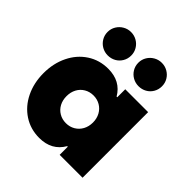

<svg xmlns="http://www.w3.org/2000/svg" viewBox="-204 -887 1043 1043"><g transform="rotate(45 317.5 -366.0)"><path d="M408.2 -252Q408.2 -282.7 395 -306.9Q381.8 -331.1 358.6 -344.7Q335.4 -358.4 306.6 -358.4Q277.3 -358.4 254.2 -344.7Q231 -331.1 218 -306.9Q205.1 -282.7 205.1 -252Q205.1 -221.2 218 -197Q231 -172.9 254.2 -159.2Q277.3 -145.5 306.6 -145.5Q335.4 -145.5 358.6 -159.2Q381.8 -172.9 395 -197Q408.2 -221.2 408.2 -252ZM404.3 0V-62.5H399.9Q356 13.7 260.7 13.7Q193.4 13.7 140.4 -21Q87.4 -55.7 57.9 -116.2Q28.3 -176.8 28.3 -252Q28.3 -327.1 57.9 -387.7Q87.4 -448.2 140.4 -482.9Q193.4 -517.6 260.7 -517.6Q355.5 -517.6 399.4 -442.4H404.3V-503.9H580.1V0ZM116.2 -656.2Q116.2 -681.2 128.7 -701.7Q141.1 -722.2 161.9 -734.1Q182.6 -746.1 207 -746.1Q231.9 -746.1 252.7 -734.1Q273.4 -722.2 285.6 -701.7Q297.9 -681.2 297.9 -656.2Q297.9 -630.9 285.6 -610.1Q273.4 -589.4 252.7 -577.9Q231.9 -566.4 207 -566.4Q182.6 -566.4 161.9 -578.1Q141.1 -589.8 128.7 -610.4Q116.2 -630.9 116.2 -656.2ZM352.5 -656.2Q352.5 -681.2 365 -701.7Q377.4 -722.2 398.2 -734.1Q418.9 -746.1 443.4 -746.1Q468.3 -746.1 489 -734.1Q509.8 -722.2 522 -701.7Q534.2 -681.2 534.2 -656.2Q534.2 -630.9 522 -610.1Q509.8 -589.4 489 -577.9Q468.3 -566.4 443.4 -566.4Q418.9 -566.4 398.2 -578.1Q377.4 -589.8 365 -610.4Q352.5 -630.9 352.5 -656.2Z"/></g></svg>

Font: Wanted Sans Black
Style: Regular
Weight: 900
Designer: Original Design by Kil Hyung-jin and Kang Hanbin, Wanted Lab, Inc; Hangeul from Source Han Sans by Jang Soo-young and Ka
Foundry: Wanted Lab, Inc.
Version: Version 1.003